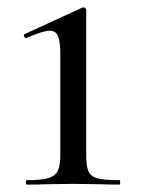

<svg xmlns="http://www.w3.org/2000/svg" viewBox="-20 -499 384 519"><path d="M53 -12Q92 -12 110.5 -17.5Q129 -23 136 -37Q143 -51 143 -81V-352Q143 -386 137 -401Q131 -416 114 -416Q97 -416 53 -397L51 -396Q47 -396 45 -401Q43 -406 47 -407L204 -479H206Q209 -479 211 -476.5Q213 -474 213 -472V-81Q213 -50 219 -36Q225 -22 243.5 -17Q262 -12 303 -12Q305 -12 305 -6Q305 0 303 0Q270 0 252 -1L178 -2L105 -1Q86 0 53 0Q50 0 50 -6Q50 -12 53 -12Z"/></svg>

Font: Cormorant SC Medium
Style: Regular
Weight: 500
Designer: Christian Thalmann (Catharsis Fonts)
Foundry: Catharsis Fonts
Version: Version 4.000